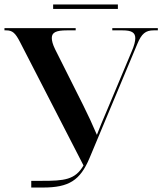

<svg xmlns="http://www.w3.org/2000/svg" viewBox="-20 -840 727 860"><path d="M218 -800H508V-820H218ZM120 0H172C289 0 339 -32 381 -132L595 -643C614 -689 632 -704 668 -704H687V-714H483V-704H529C568 -704 586 -695 586 -669C586 -655 581 -635 570 -610L455 -336C441 -304 428 -272 414 -236C395 -281 374 -326 352 -370L227 -619C216 -641 212 -658 212 -670C212 -695 232 -704 279 -704H319V-714H0V-704H8C36 -704 49 -692 70 -651L354 -99C317 -34 266 -30 169 -30H120Z"/></svg>

Font: Noto Serif Display SemiBold
Style: Regular
Weight: 600
Designer: Monotype Design Team
Foundry: Monotype Imaging Inc.
Version: Version 2.009